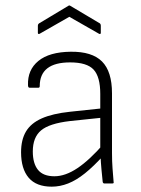

<svg xmlns="http://www.w3.org/2000/svg" viewBox="-20 -688 527 720"><path d="M371 0Q368 0 366.5 -2.5Q365 -5 365 -7Q363 -26 360.5 -52.5Q358 -79 357 -105L356 -125V-336Q356 -400 331 -427Q306 -454 243 -454Q129 -454 129 -365Q129 -359 124 -359H91Q85 -359 85 -369Q83 -426 124 -459.5Q165 -493 245 -494Q325 -495 362.5 -457.5Q400 -420 400 -338V-114Q400 -83 402 -56.5Q404 -30 406 -6Q408 0 401 0ZM174 12Q116 12 87.5 -21.5Q59 -55 59 -117Q59 -164 77.5 -195Q96 -226 136.5 -244Q177 -262 243 -269L366 -282V-247L242 -234Q165 -225 134 -199Q103 -173 103 -120Q103 -75 122.5 -51Q142 -27 184 -27Q225 -27 270.5 -57.5Q316 -88 370 -150V-107Q331 -64 298.5 -38Q266 -12 235.5 0Q205 12 174 12ZM128 -561Q122 -559 122 -565V-592Q122 -597 126 -600L236 -666Q240 -669 244 -666L355 -600Q358 -597 358 -592V-565Q358 -559 352 -561L240 -625Z"/></svg>

Font: Sofia Sans ExtraLight
Style: Regular
Weight: 250
Version: Version 4.100-B